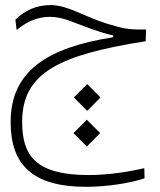

<svg xmlns="http://www.w3.org/2000/svg" viewBox="-20 -428 626 749"><path d="M316.4 300.8C394 300.8 486.8 287.1 543.9 267.6L543 228C482.9 242.2 400.9 254.9 326.2 254.9C119.6 254.9 66.4 179.7 66.4 47.4C66.4 -143.1 209 -213.9 548.3 -267.1L549.8 -313C480 -311.5 460 -316.9 398.4 -335.4C308.6 -362.8 245.1 -408.2 177.7 -408.2C122.1 -408.2 76.2 -387.2 40 -351.1L44.9 -311C79.1 -339.8 123 -362.3 173.8 -362.3C228 -362.3 266.1 -339.8 328.6 -317.9C381.8 -299.3 396 -295.4 421.4 -290V-282.7C163.6 -242.2 21.5 -150.4 21.5 48.3C21.5 214.4 106.4 300.8 316.4 300.8ZM320.3 4.4 372.1 -47.9 320.3 -100.1 268.1 -47.9ZM318.8 143.6 370.6 91.3 318.8 39.1 266.6 91.3Z"/></svg>

Font: Cascadia Mono PL ExtraLight
Style: Regular
Weight: 200
Monospace: yes
Designer: Aaron Bell
Foundry: Saja Typeworks
Version: Version 2404.023